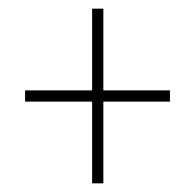

<svg xmlns="http://www.w3.org/2000/svg" viewBox="-20 -544 451 444"><path d="M193 -120H219V-309H373V-335H219V-524H193V-335H38V-309H193Z"/></svg>

Font: Noto Sans Devanagari Extra Condensed Thin
Style: Regular
Weight: 250
Width: 2
Designer: Monotype Design Team
Foundry: Monotype Imaging Inc.
Version: 1.000